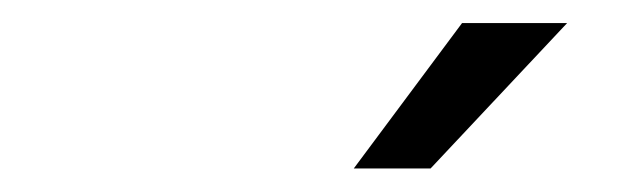

<svg xmlns="http://www.w3.org/2000/svg" viewBox="-20 -624 540 165"><path d="M284 -479.2 377.1 -604.2H467.4L350 -479.2Z"/></svg>

Font: Afacad
Style: Italic
Weight: 400
Italic angle: -14°
Designer: Kristian Moeller
Foundry: Dicotype
Version: Version 1.000